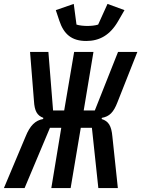

<svg xmlns="http://www.w3.org/2000/svg" viewBox="-55 -964 724 984"><path d="M-35 0H71L201 -309H259L208 0H307L359 -309H416L449 0H549L521 -264C516 -320 501 -343 466 -354L467 -360C506 -367 527 -388 547 -440L649 -698H550L431 -398H374L424 -698H325L274 -398H217L193 -698H99L119 -447C122 -395 135 -372 167 -360L166 -354C126 -347 99 -321 76 -264ZM387 -754C455 -754 509 -784 550 -855L583 -912L496 -944L448 -838C433 -833 411 -831 392 -831C377 -831 352 -833 337 -838L323 -944L231 -912L249 -858C272 -789 312 -754 387 -754Z"/></svg>

Font: IBM Mono Medium
Style: Italic
Weight: 500
Italic angle: -9°
Monospace: yes
Designer: Mike Abbink, Paul van der Laan, Pieter van Rosmalen
Foundry: Bold Monday
Version: Version 2.3